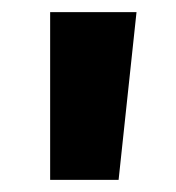

<svg xmlns="http://www.w3.org/2000/svg" viewBox="-20 -698 290 317"><path d="M205.4 -678 175.8 -401H62.8V-678Z"/></svg>

Font: Work Sans
Style: Regular
Weight: 400
Designer: Wei Huang
Foundry: Wei Huang
Version: Version 2.006; ttfautohint (v1.8.1.43-b0c9)